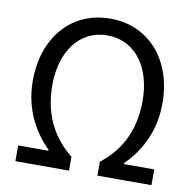

<svg xmlns="http://www.w3.org/2000/svg" viewBox="-82 -829 922 913"><g transform="rotate(10 379.0 -373.0)"><path d="M51 0H310V-67C227 -133 161 -232 161 -387C161 -546 242 -665 379 -665C516 -665 597 -546 597 -387C597 -232 532 -133 447 -67V0H708V-76H561V-80C625 -143 692 -244 692 -392C692 -598 568 -746 379 -746C189 -746 66 -598 66 -392C66 -244 134 -143 197 -80V-76H51Z"/></g></svg>

Font: ChiuKong Gothic CL
Style: Regular
Weight: 400
Designer: Ryoko NISHIZUKA 西塚涼子 (kana, bopomofo & ideographs); Paul D. Hunt (Latin, Greek & Cyrillic); Sandoll Communications 산돌커뮤니
Foundry: Adobe
Version: Version 1.300